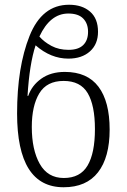

<svg xmlns="http://www.w3.org/2000/svg" viewBox="-20 -779 534 809"><path d="M52 -301Q52 -496 104.5 -627.5Q157 -759 271 -759Q326 -759 359.5 -730Q393 -701 393 -645Q393 -593 359 -562.5Q325 -532 268 -532Q194 -532 130 -588Q104 -509 96 -375H99Q114 -419 154 -447.5Q194 -476 253 -476Q348 -476 395 -413.5Q442 -351 442 -233Q442 -116 393 -53Q344 10 248 10Q52 10 52 -301ZM351 -645Q351 -680 330.5 -701Q310 -722 268 -722Q191 -722 146 -625Q166 -602 197 -585.5Q228 -569 269 -569Q310 -569 330.5 -589Q351 -609 351 -645ZM380 -235Q380 -335 349.5 -386.5Q319 -438 248 -438Q177 -438 145.5 -385.5Q114 -333 114 -244Q114 -148 147.5 -88.5Q181 -29 249 -29Q318 -29 349 -81.5Q380 -134 380 -235Z"/></svg>

Font: Noto Serif NarrowLight
Style: Regular
Weight: 300
Width: 4
Designer: Monotype Design Team
Foundry: Monotype Imaging Inc.
Version: Version 1.001